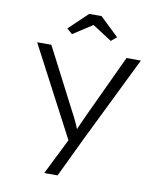

<svg xmlns="http://www.w3.org/2000/svg" viewBox="-102 -821 955 1132"><g transform="rotate(10 376.0 -255.0)"><path d="M241 230 363 -15 368 53 66 -522H151L338 -160Q359 -122 374 -87.5Q389 -53 399 -26L375 -33Q386 -58 398.5 -87Q411 -116 427 -150L601 -522H687L432 -2L321 230ZM260 -605 227 -633 339 -740H413L525 -633L492 -605L361 -690H391Z"/></g></svg>

Font: Lexend Giga Light
Style: Regular
Weight: 300
Version: Version 1.007